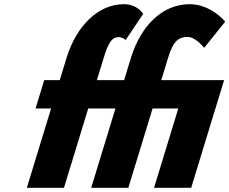

<svg xmlns="http://www.w3.org/2000/svg" viewBox="-20 -895 1093 915"><path d="M714.1 0H891.1L1048 -513H748.5L780.3 -617C802 -688 823.1 -719 874.2 -719C912.8 -719 953 -667 953 -667L1053.3 -792C1053.3 -792 985.6 -875 883.9 -875C753.2 -875 651.7 -772 604.8 -622L571.5 -513H441.7L473.5 -617C495.2 -688 511.7 -718 544.5 -718C565.6 -718 578.8 -704 578.8 -704L662.3 -829C662.3 -829 635.5 -875 569.9 -875C448.4 -875 344.9 -772 298 -622L264.7 -513H190.7L149.5 -378H223.5L107.9 0H284.9L400.5 -378H530.2L414.6 0H591.6L707.2 -378H829.7Z"/></svg>

Font: Hussar
Style: BdSuprConOblThree
Weight: 700
Foundry: Cannot Into Space Fonts
Version: Version 2.00